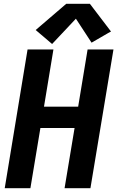

<svg xmlns="http://www.w3.org/2000/svg" viewBox="-20 -997 621 1017"><path d="M5 0H141L194 -319H375L322 0H459L581 -735H444L394 -432H213L263 -735H126ZM256 -764 382 -898 465 -771 553 -822 568 -830 456 -977H331L169 -838Z"/></svg>

Font: Iosevka Sparkle XBdObl
Style: Regular
Weight: 800
Italic angle: -9°
Designer: Belleve Invis
Foundry: Belleve Invis
Version: Version 4.5.0; ttfautohint (v1.8.3)